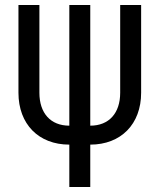

<svg xmlns="http://www.w3.org/2000/svg" viewBox="-20 -750 640 770"><path d="M342 0V-170C465 -170 546 -252 546 -378V-730H462V-378C462 -296 417 -246 342 -246V-730H258V-246C183 -246 138 -296 138 -378V-730H54V-378C54 -252 135 -170 258 -170V0Z"/></svg>

Font: Tekne LDO
Style: Regular
Weight: 400
Monospace: yes
Designer: Alessio Laiso, Mario Rullo, Paolo Rosset
Foundry: Alessio Laiso
Version: Version 1.000;hotconv 1.0.109;makeotfexe 2.5.65596